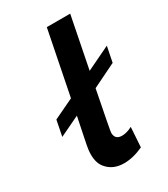

<svg xmlns="http://www.w3.org/2000/svg" viewBox="-186 -827 801 917"><g transform="rotate(-30 215.0 -368.0)"><path d="M222 6Q161 6 127 -35Q104 -62 104 -109Q104 -133 110 -162L139 -304L28 -251L45 -337L156 -390L226 -742H355L299 -459L430 -522L413 -437L282 -373Q240 -161 240 -151Q240 -113 279 -113Q305 -113 335 -129L328 -20Q272 6 222 6Z"/></g></svg>

Font: Argentum Sans Medium
Style: Italic
Weight: 500
Italic angle: -11°
Designer: Julieta Ulanovsky (font), Cristiano Sobral (main changes and remaster)
Foundry: Julieta Ulanovsky (font), Cristiano Sobral (main changes and remaster)
Version: Version 2.007;June 15, 2022;FontCreator 14.0.0.2814 64-bit; 